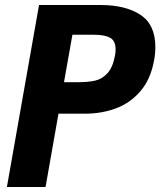

<svg xmlns="http://www.w3.org/2000/svg" viewBox="-20 -745 640 765"><path d="M135.5 -725H381Q480 -725 539.5 -686Q599 -647 599 -557.5Q599 -532 594 -505Q580.5 -429.5 539.8 -382Q499 -334.5 441.8 -313.2Q384.5 -292 318 -292H213L161.5 0H7.5ZM438.5 -525.5Q440.5 -537 440.5 -548Q440.5 -583 418.2 -594.8Q396 -606.5 356 -606.5H268.5L235 -417.5H291Q332.5 -417.5 360 -424Q387.5 -430.5 408.8 -454Q430 -477.5 438.5 -525.5Z"/></svg>

Font: JuliaMono ExtraBoldItalic
Style: Regular
Weight: 800
Italic angle: -9°
Monospace: yes
Designer: cormullion
Foundry: corm
Version: Version 0.049; ttfautohint (v1.8.4)